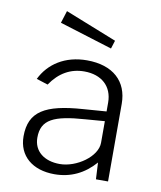

<svg xmlns="http://www.w3.org/2000/svg" viewBox="-83 -799 732 875"><g transform="rotate(10 282.5 -361.0)"><path d="M156 -732 138 -675 383 -599 395 -637ZM228 10C303 10 365 -20 415 -77L419 0H475V-359C475 -463 406 -527 285 -527C184 -527 110 -478 74 -404L127 -387C167 -446 219 -475 282 -475C362 -475 413 -429 413 -354V-313L306 -305C132 -293 60 -251 60 -136C60 -45 127 10 228 10ZM244 -40C172 -40 123 -78 123 -141C123 -225 180 -251 324 -261L413 -268V-168C413 -104 322 -40 244 -40Z"/></g></svg>

Font: United Sans ExtraLight
Style: Regular
Weight: 200
Designer: Pablo Impallari, Rodrigo Fuenzalida (Modified by Dan O. Williams)
Version: Version 1.000;PS 001.000;hotconv 1.0.88;makeotf.lib2.5.64775